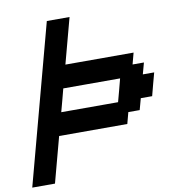

<svg xmlns="http://www.w3.org/2000/svg" viewBox="-93 -957 946 1040"><g transform="rotate(-10 379.5 -437.5)"><path d="M0 0H125Q136.2 -42 158.4 -125Q180.7 -208 191.9 -250H566.9L583.5 -312.5H646L663.1 -375H725.6Q731 -395.5 741.9 -437.3Q752.9 -479 758.8 -500H696.3L713.4 -562.5H650.9L667.5 -625H292.5Q303.7 -667 325.9 -750Q348.1 -833 359.4 -875H234.4Q195.3 -729 117.2 -437.5Q39.1 -146 0 0ZM538.1 -375H225.6Q231.4 -396 242.4 -437.5Q253.4 -479 258.8 -500H571.3Q565.9 -479 554.9 -437.3Q543.9 -395.5 538.1 -375Z"/></g></svg>

Font: Faithful 32x
Style: Oblique
Weight: 400
Foundry: Faithful Resource Pack
Version: Version 1.0; January 27, 2023